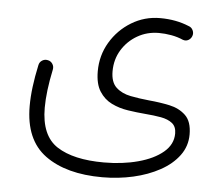

<svg xmlns="http://www.w3.org/2000/svg" viewBox="-46 -407 802 693"><g transform="rotate(5 355.0 -61.0)"><path d="M65.4 1Q65.4 -32.7 70.1 -69.3Q74.7 -106 84 -148.9Q86.4 -160.2 95.9 -166Q105.5 -171.9 116.2 -169.4Q127 -167.5 133.3 -158Q139.6 -148.4 137.2 -137.2Q120.1 -56.2 120.1 2.4Q120.1 103.5 179.7 142.1Q239.3 180.7 349.6 180.7Q417.5 180.7 473.6 165.5Q529.8 150.4 563.5 122.1Q597.2 93.8 597.2 54.2Q597.2 29.3 581.8 17.1Q566.4 4.9 540.8 0.2Q515.1 -4.4 483.9 -6.8Q453.1 -9.3 420.7 -14.2Q388.2 -19 360.8 -32.5Q333.5 -45.9 316.4 -72.8Q299.3 -99.6 299.3 -145.5Q299.3 -202.6 327.6 -250.5Q356 -298.3 403.3 -327.1Q450.7 -356 507.3 -356Q564.9 -356 611.8 -336.4Q622.6 -333 627.4 -322.5Q632.3 -312 628.4 -301.8Q625 -292 615.7 -286.6Q606.4 -281.2 595.2 -285.2Q575.7 -293.9 552.5 -298.1Q529.3 -302.2 507.3 -302.2Q464.8 -302.2 429.7 -282Q394.5 -261.7 373.5 -227.3Q352.5 -192.9 352.5 -149.9Q352.5 -110.4 372.8 -91.6Q393.1 -72.8 425.3 -66.4Q457.5 -60.1 493.2 -56.6Q531.7 -53.2 567.4 -45.7Q603 -38.1 626.2 -15.9Q649.4 6.3 649.4 53.2Q649.4 95.7 624.5 129.4Q599.6 163.1 556.9 186.5Q514.2 210 460.4 222.2Q406.7 234.4 348.6 234.4Q217.8 234.4 141.6 179Q65.4 123.5 65.4 1Z"/></g></svg>

Font: Mikhak-DS2-FD Light
Style: Regular
Weight: 300
Designer: Amin Abedi
Version: Version 3.2